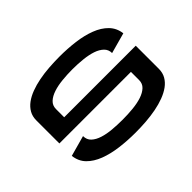

<svg xmlns="http://www.w3.org/2000/svg" viewBox="-113 -775 993 993"><g transform="rotate(-45 384.0 -278.5)"><path d="M394.5 -556.6Q452.6 -556.6 507.8 -549.6Q563 -542.5 606.9 -525.6Q650.9 -508.8 679.2 -480Q707.5 -451.2 712.9 -408.2L599.6 -377Q599.6 -402.3 582.3 -419.2Q564.9 -436 536.4 -445.6Q507.8 -455.1 470.7 -459Q433.6 -462.9 394.5 -462.9Q356.9 -462.9 320.1 -459.2Q283.2 -455.6 254.2 -446Q225.1 -436.5 207.3 -419.9Q189.5 -403.3 189.5 -377V-317.4H712.9V-148.4Q712.9 -119.6 700.2 -97.4Q687.5 -75.2 665 -58.8Q642.6 -42.5 612.1 -31Q581.5 -19.5 546.1 -12.7Q510.7 -5.9 471.9 -2.9Q433.1 0 394.5 0Q335.4 0 280.3 -7.1Q225.1 -14.2 181.2 -31Q137.2 -47.9 109.1 -76.4Q81.1 -105 76.2 -148.4L189.5 -179.7Q189.5 -152.8 207.3 -136.2Q225.1 -119.6 254.2 -110.4Q283.2 -101.1 320.1 -97.9Q356.9 -94.7 394.5 -94.7Q433.6 -94.7 470.7 -98.4Q507.8 -102.1 536.4 -111.6Q564.9 -121.1 582.3 -137.5Q599.6 -153.8 599.6 -179.7V-239.3H76.2V-408.2Q76.2 -437 88.9 -459.2Q101.6 -481.4 123.8 -497.8Q146 -514.2 176.3 -525.6Q206.5 -537.1 241.9 -543.9Q277.3 -550.8 316.2 -553.7Q355 -556.6 394.5 -556.6Z"/></g></svg>

Font: Revalia
Style: Regular
Weight: 400
Designer: Johan Kallas, Mihkel Virkus
Foundry: Johan Kallas, Mihkel Virkus
Version: Version 1.001